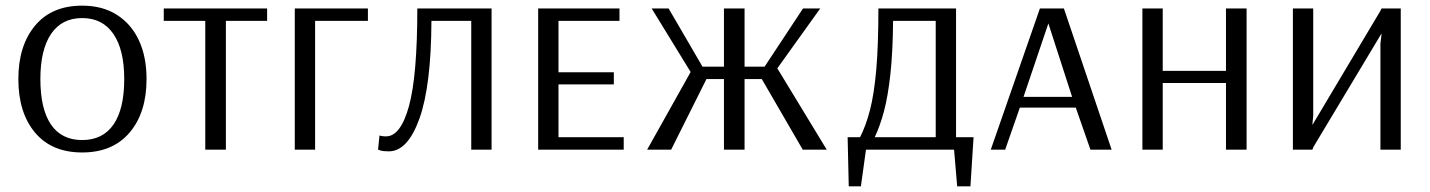

<svg xmlns="http://www.w3.org/2000/svg" viewBox="-20 -530 5063 680"><path d="M271 10Q163 10 104 -60.5Q45 -131 45 -250Q45 -368 104 -439Q163 -510 271 -510Q343 -510 394 -477.5Q445 -445 472 -387Q499 -329 499 -250Q499 -131 439 -60.5Q379 10 271 10ZM271 -34Q344 -34 382 -89Q420 -144 420 -250Q420 -354 381.5 -410Q343 -466 271 -466Q199 -466 161 -410Q123 -354 123 -250Q123 -144 160.5 -89Q198 -34 271 -34Z M707 0V-456H560V-500H926V-456H780V0Z M1024 0V-500H1283V-456H1096V0Z M1357 6Q1337 6 1328 3Q1319 0 1319 0L1324 -50Q1324 -50 1330.5 -48.5Q1337 -47 1347 -47Q1399 -47 1428.5 -154.5Q1458 -262 1458 -500H1721V0H1649V-456H1508Q1507 -226 1465.5 -110Q1424 6 1357 6Z M1886 0V-500H2174V-456H1958V-274H2154V-231H1958V-44H2189V0Z M2272 0 2426 -275 2288 -500H2348L2468 -294H2544V-500H2617V-294H2688L2824 -500H2885L2733 -288L2908 0H2823L2678 -250H2617V0H2544V-250H2482L2357 0Z M2986 130 2982 -44H3026Q3047 -85 3061.5 -141.5Q3076 -198 3083.5 -284Q3091 -370 3091 -500H3366V-44H3428L3417 130H3370L3359 0H3047L3029 130ZM3078 -44H3294V-456H3143Q3142 -345 3133.5 -267.5Q3125 -190 3111 -137Q3097 -84 3078 -44Z M3489 0 3663 -500H3748L3917 0H3842L3790 -149H3592L3540 0ZM3605 -187H3777L3693 -447Z M4026 0V-500H4098V-279H4322V-500H4395V0H4322V-236H4098V0Z M4559 0V-500H4631V-120L4628 -89H4629L4868 -490L4873 -500H4941V0H4869V-375L4873 -410H4872L4632 -10L4628 0Z"/></svg>

Font: Arsenal SC
Style: Regular
Weight: 400
Designer: Andrij Shevchenko
Foundry: Stairsfor
Version: Version 2.001; ttfautohint (v1.8.4.7-5d5b)